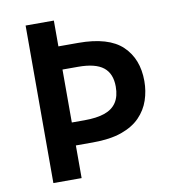

<svg xmlns="http://www.w3.org/2000/svg" viewBox="-80 -785 780 857"><g transform="rotate(-10 309.5 -357.0)"><path d="M572 -378Q572 -333 558 -291.5Q544 -250 512.5 -217.5Q481 -185 428.5 -166.5Q376 -148 298 -148H221V0H93V-714H221V-597H311Q448 -597 510 -538Q572 -479 572 -378ZM278 -252Q334 -252 370 -264.5Q406 -277 424 -304.5Q442 -332 442 -376Q442 -435 406 -463.5Q370 -492 292 -492H221V-252Z"/></g></svg>

Font: Noto Sans Hebrew SemiBold
Style: Regular
Weight: 600
Designer: Monotype Design Team
Foundry: Monotype Imaging Inc.
Version: Version 2.003